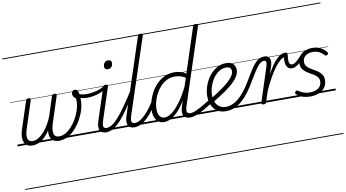

<svg xmlns="http://www.w3.org/2000/svg" viewBox="-127 -1344 3913 2174"><g transform="rotate(-10 1829.5 -257.5)"><path d="M171 19Q134 19 110.5 4.5Q87 -10 75.5 -36.5Q64 -63 65.5 -98.5Q67 -134 80 -175L185 -495Q189 -505 195 -510Q201 -515 215 -515Q232 -515 237 -509Q242 -503 238 -492L132 -166Q120 -128 120 -97Q120 -66 134.5 -48Q149 -30 181 -30Q214 -30 247.5 -50.5Q281 -71 311.5 -105.5Q342 -140 367.5 -183.5Q393 -227 411 -274L482 -494Q486 -504 492.5 -509Q499 -514 512 -514Q528 -514 533.5 -508Q539 -502 536 -491L439 -193Q428 -159 423.5 -129.5Q419 -100 423 -77.5Q427 -55 442 -42.5Q457 -30 486 -30Q525 -30 563 -53Q601 -76 634 -114.5Q667 -153 692.5 -200Q718 -247 732 -294Q743 -331 745.5 -363.5Q748 -396 746 -421Q727 -432 718.5 -447Q710 -462 710 -478Q710 -494 720 -506.5Q730 -519 749 -519Q771 -519 782 -498Q793 -477 793 -442Q796 -424 796.5 -399.5Q797 -375 793.5 -347.5Q790 -320 782 -290Q767 -235 737.5 -180.5Q708 -126 668 -80.5Q628 -35 579 -8Q530 19 476 19Q438 19 412.5 3.5Q387 -12 376 -42.5Q365 -73 371 -118Q344 -76 312 -45Q280 -14 244.5 2.5Q209 19 171 19ZM0 490H860V500H0ZM0 -20H860V0H0ZM0 -505H860V-500H0ZM0 -1010H860V-1000H0Z M874 -406Q831 -406 802 -415Q773 -424 748 -441Q740 -447 740 -454.5Q740 -462 744.5 -468.5Q749 -475 756 -477.5Q763 -480 769 -475Q786 -462 810.5 -455Q835 -448 876 -448Q914 -448 953.5 -455.5Q993 -463 1026.5 -475.5Q1060 -488 1079 -505Q1087 -512 1094 -507Q1101 -502 1102 -492Q1103 -482 1092 -473Q1052 -441 992 -423.5Q932 -406 874 -406ZM859 490V500ZM859 -20V0ZM859 -505V-500ZM859 -1010V-1000Z M1018 17Q989 17 970.5 7Q952 -3 944 -21.5Q936 -40 938 -66.5Q940 -93 950 -125L1071 -494Q1075 -506 1081 -510.5Q1087 -515 1101 -515Q1117 -515 1123 -509Q1129 -503 1125 -491L1005 -124Q989 -75 994 -53Q999 -31 1032 -31Q1042 -31 1046.5 -23.5Q1051 -16 1049.5 -7Q1048 2 1040 9.5Q1032 17 1018 17ZM1160 -683Q1142 -683 1131 -692Q1120 -701 1120 -719Q1120 -743 1134.5 -762.5Q1149 -782 1177 -782Q1194 -782 1205.5 -773Q1217 -764 1217 -745Q1217 -722 1202.5 -702.5Q1188 -683 1160 -683ZM860 490H1185V500H860ZM860 -20H1185V0H860ZM860 -505H1185V-500H860ZM860 -1010H1185V-1000H860Z M1017 17Q1007 17 1002 9.5Q997 2 998.5 -7Q1000 -16 1008.5 -23.5Q1017 -31 1032 -31Q1060 -31 1093.5 -52.5Q1127 -74 1168 -120Q1209 -166 1260 -239Q1311 -312 1377 -415Q1383 -426 1392 -424.5Q1401 -423 1406 -415Q1411 -407 1405 -398Q1339 -287 1285 -208Q1231 -129 1185.5 -79.5Q1140 -30 1099 -6.5Q1058 17 1017 17ZM1185 490V500ZM1185 -20V0ZM1185 -505V-500ZM1185 -1010V-1000Z M1342 17Q1313 17 1294.5 7Q1276 -3 1268 -21.5Q1260 -40 1261.5 -66.5Q1263 -93 1273 -125L1559 -994Q1563 -1006 1569.5 -1010.5Q1576 -1015 1590 -1015Q1606 -1015 1612 -1009Q1618 -1003 1614 -991L1328 -124Q1312 -75 1317.5 -53Q1323 -31 1356 -31Q1366 -31 1370.5 -23.5Q1375 -16 1373.5 -7Q1372 2 1364 9.5Q1356 17 1342 17ZM1185 490H1509V500H1185ZM1185 -20H1509V0H1185ZM1185 -505H1509V-500H1185ZM1185 -1010H1509V-1000H1185Z M1341 17Q1331 17 1326 9.5Q1321 2 1322.5 -7Q1324 -16 1332.5 -23.5Q1341 -31 1356 -31Q1383 -31 1414.5 -49.5Q1446 -68 1479 -101Q1512 -134 1544 -179Q1576 -224 1605 -277Q1610 -287 1619 -286Q1628 -285 1634 -278.5Q1640 -272 1636 -262Q1605 -200 1569.5 -149Q1534 -98 1496.5 -61Q1459 -24 1420 -3.5Q1381 17 1341 17ZM1509 490V500ZM1509 -20V0ZM1509 -505V-500ZM1509 -1010V-1000Z M1684 17Q1648 17 1621 -1.5Q1594 -20 1579.5 -54.5Q1565 -89 1565 -136Q1565 -181 1578.5 -233Q1592 -285 1619 -336Q1646 -387 1686 -428Q1726 -469 1778 -494Q1830 -519 1894 -519Q1926 -519 1961 -509Q1996 -499 2025 -480L2193 -994Q2197 -1006 2204 -1010.5Q2211 -1015 2224 -1015Q2242 -1015 2247 -1008Q2252 -1001 2248 -989L1964 -123Q1948 -74 1954.5 -52.5Q1961 -31 1996 -31Q2004 -31 2008 -23.5Q2012 -16 2010.5 -7Q2009 2 2002 9.5Q1995 17 1982 17Q1954 17 1936 8Q1918 -1 1909 -17Q1900 -33 1899.5 -56Q1899 -79 1906 -107L1930 -183Q1886 -112 1843 -68Q1800 -24 1760 -3.5Q1720 17 1684 17ZM1698 -33Q1736 -33 1782 -67Q1828 -101 1878.5 -169Q1929 -237 1979 -339L2011 -436Q1974 -457 1944 -463.5Q1914 -470 1887 -470Q1837 -470 1795 -448.5Q1753 -427 1720.5 -391.5Q1688 -356 1666 -312.5Q1644 -269 1632.5 -224.5Q1621 -180 1621 -141Q1621 -109 1629.5 -84.5Q1638 -60 1655.5 -46.5Q1673 -33 1698 -33ZM1509 490H2150V500H1509ZM1509 -20H2150V0H1509ZM1509 -505H2150V-500H1509ZM1509 -1010H2150V-1000H1509Z M1982 17Q1972 17 1967 9.5Q1962 2 1963.5 -7Q1965 -16 1973.5 -23.5Q1982 -31 1997 -31Q2014 -31 2041.5 -41Q2069 -51 2114.5 -75.5Q2160 -100 2229 -144Q2238 -149 2245 -146Q2252 -143 2256 -135Q2260 -127 2258 -118Q2256 -109 2247 -103Q2174 -56 2124 -29.5Q2074 -3 2040.5 7Q2007 17 1982 17ZM2150 490V500ZM2150 -20V0ZM2150 -505V-500ZM2150 -1010V-1000Z M2246 -149Q2317 -192 2371.5 -230Q2426 -268 2463 -301Q2500 -334 2519 -363.5Q2538 -393 2538 -418Q2538 -443 2523.5 -456.5Q2509 -470 2480 -470Q2432 -470 2393 -443Q2354 -416 2326 -373Q2298 -330 2283 -282Q2268 -234 2268 -191Q2268 -153 2277.5 -123Q2287 -93 2304.5 -73Q2322 -53 2346.5 -42Q2371 -31 2401 -31Q2411 -31 2415 -23.5Q2419 -16 2417 -6.5Q2415 3 2408.5 10Q2402 17 2393 17Q2333 17 2293 -10Q2253 -37 2233 -83.5Q2213 -130 2213 -187Q2213 -240 2232 -298.5Q2251 -357 2287 -406.5Q2323 -456 2373.5 -487.5Q2424 -519 2487 -519Q2525 -519 2548.5 -506Q2572 -493 2583 -471.5Q2594 -450 2594 -425Q2594 -389 2573.5 -353Q2553 -317 2512.5 -279Q2472 -241 2410 -198.5Q2348 -156 2264 -106ZM2150 490H2638V500H2150ZM2150 -20H2638V0H2150ZM2150 -505H2638V-500H2150ZM2150 -1010H2638V-1000H2150Z M2393 17Q2381 17 2375.5 10Q2370 3 2371 -6.5Q2372 -16 2379.5 -23.5Q2387 -31 2402 -31Q2435 -31 2470 -44Q2505 -57 2541.5 -86Q2578 -115 2616.5 -162.5Q2655 -210 2694 -277Q2733 -344 2763 -390.5Q2793 -437 2818.5 -465Q2844 -493 2869 -505.5Q2894 -518 2924 -518Q2934 -518 2936.5 -510.5Q2939 -503 2936 -494Q2933 -485 2927 -477.5Q2921 -470 2914 -470Q2897 -470 2881 -460.5Q2865 -451 2845.5 -428Q2826 -405 2799.5 -364.5Q2773 -324 2736 -261Q2701 -200 2667 -154Q2633 -108 2599.5 -75.5Q2566 -43 2532.5 -22Q2499 -1 2464.5 8Q2430 17 2393 17ZM2637 490H2737V500H2637ZM2637 -20H2737V0H2637ZM2637 -505H2737V-500H2637ZM2637 -1010H2737V-1000H2637Z M2827 15Q2815 15 2807 10Q2799 5 2803 -6L2931 -401Q2942 -436 2938.5 -453Q2935 -470 2914 -470Q2904 -470 2899.5 -477.5Q2895 -485 2897 -494Q2899 -503 2906 -510.5Q2913 -518 2925 -518Q2949 -518 2964 -510Q2979 -502 2986.5 -486.5Q2994 -471 2993.5 -449.5Q2993 -428 2986 -402L2955 -308Q2989 -370 3018 -411Q3047 -452 3073 -475.5Q3099 -499 3121.5 -509Q3144 -519 3163 -519Q3175 -519 3179.5 -511.5Q3184 -504 3182 -494Q3180 -484 3172.5 -477Q3165 -470 3152 -470Q3131 -470 3102.5 -447Q3074 -424 3040.5 -380.5Q3007 -337 2971 -273Q2935 -209 2898 -127L2857 -4Q2855 6 2848.5 10.5Q2842 15 2827 15ZM2738 490H3155V500H2738ZM2738 -20H3155V0H2738ZM2738 -505H3155V-500H2738ZM2738 -1010H3155V-1000H2738Z M3214 -332Q3182 -332 3165 -352Q3148 -372 3144 -404.5Q3140 -437 3144 -473L3164 -519Q3180 -519 3186 -513.5Q3192 -508 3192 -496Q3188 -467 3187 -444.5Q3186 -422 3189 -406.5Q3192 -391 3200 -383Q3208 -375 3222 -375Q3248 -375 3278 -402Q3308 -429 3338 -462Q3346 -472 3355 -468Q3364 -464 3368.5 -454.5Q3373 -445 3364 -437Q3341 -410 3316 -386Q3291 -362 3266 -347Q3241 -332 3214 -332ZM3155 490H3180V500H3155ZM3155 -20H3180V0H3155ZM3155 -505H3180V-500H3155ZM3155 -1010H3180V-1000H3155Z M3365 19Q3324 19 3294 11.5Q3264 4 3243 -8.5Q3222 -21 3207 -34Q3199 -41 3199 -49Q3199 -57 3206 -65Q3214 -74 3221.5 -74.5Q3229 -75 3238 -68Q3266 -48 3298.5 -37.5Q3331 -27 3367 -27Q3405 -27 3435.5 -38.5Q3466 -50 3484 -73.5Q3502 -97 3502 -132Q3502 -159 3488 -178Q3474 -197 3451.5 -211.5Q3429 -226 3403.5 -240Q3378 -254 3355.5 -271Q3333 -288 3319 -312Q3305 -336 3305 -371Q3305 -416 3327 -449Q3349 -482 3389 -500.5Q3429 -519 3480 -519Q3522 -519 3554.5 -506Q3587 -493 3608.5 -475Q3630 -457 3640 -440Q3646 -431 3645 -425.5Q3644 -420 3633 -412Q3625 -406 3618 -406.5Q3611 -407 3604 -414Q3578 -442 3548.5 -457.5Q3519 -473 3475 -473Q3424 -473 3391.5 -447.5Q3359 -422 3359 -376Q3359 -349 3373.5 -330.5Q3388 -312 3410.5 -297Q3433 -282 3458.5 -268Q3484 -254 3506.5 -237Q3529 -220 3543.5 -196.5Q3558 -173 3558 -139Q3558 -86 3531.5 -51Q3505 -16 3461 1.5Q3417 19 3365 19ZM3180 490H3659V500H3180ZM3180 -20H3659V0H3180ZM3180 -505H3659V-500H3180ZM3180 -1010H3659V-1000H3180Z"/></g></svg>

Font: Playwrite AU VIC Guides
Style: Regular
Weight: 400
Designer: Veronika Burian, José Scaglione
Foundry: TypeTogether
Version: Version 1.003